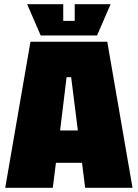

<svg xmlns="http://www.w3.org/2000/svg" viewBox="-20 -900 660 920"><path d="M5 0 126 -700H494L615 0H388L373 -120H248L233 0ZM268 -275H353L321 -530H299ZM338 -880H510L445 -730H175L110 -880H283V-800H338Z"/></svg>

Font: Tektur SemiCondensed Black
Style: Regular
Weight: 900
Width: 4
Designer: Adam Jagosz
Foundry: Adam Jagosz
Version: Version 1.005;gftools[0.9.30]